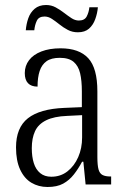

<svg xmlns="http://www.w3.org/2000/svg" viewBox="-20 -737 503 767"><path d="M170 10Q134 10 105.5 -7Q77 -24 60.5 -59.5Q44 -95 44 -148Q44 -227 91.5 -264.5Q139 -302 237 -306L307 -309V-372Q307 -415 300 -444.5Q293 -474 274 -490Q255 -506 219 -506Q185 -506 166 -492.5Q147 -479 138.5 -453.5Q130 -428 130 -391Q105 -391 92 -404.5Q79 -418 79 -445Q79 -474 96 -496.5Q113 -519 145.5 -531.5Q178 -544 222 -544Q296 -544 332.5 -504.5Q369 -465 369 -372V-110Q369 -77 373.5 -60.5Q378 -44 389.5 -38Q401 -32 421 -32H424V0H322L313 -91H308Q293 -63 275 -40Q257 -17 232.5 -3.5Q208 10 170 10ZM185 -31Q222 -31 249.5 -52.5Q277 -74 292.5 -109.5Q308 -145 308 -188V-277L248 -274Q196 -272 164.5 -256.5Q133 -241 120 -213Q107 -185 107 -145Q107 -111 115 -85.5Q123 -60 140.5 -45.5Q158 -31 185 -31ZM291 -608Q269 -608 251 -617.5Q233 -627 217.5 -639.5Q202 -652 187.5 -661.5Q173 -671 158 -671Q135 -671 127 -654Q119 -637 117 -616H83Q85 -641 93 -664Q101 -687 118.5 -702Q136 -717 164 -717Q185 -717 202.5 -707.5Q220 -698 235.5 -686Q251 -674 265.5 -664.5Q280 -655 295 -655Q318 -655 326.5 -671.5Q335 -688 337 -708H371Q369 -684 360.5 -660.5Q352 -637 335.5 -622.5Q319 -608 291 -608Z"/></svg>

Font: Noto Serif Ethiopic Condensed Light
Style: Regular
Weight: 300
Width: 3
Designer: Monotype Design Team
Foundry: Monotype Imaging Inc.
Version: Version 2.102